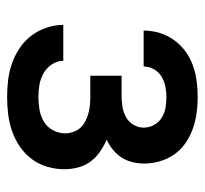

<svg xmlns="http://www.w3.org/2000/svg" viewBox="-38 -530 576 540"><g transform="rotate(90 250.0 -260.0)"><path d="M252 8Q228 8 204 5Q180 2 157.5 -6Q135 -14 115 -27.5Q95 -41 80.5 -60Q66 -79 58 -102.5Q50 -126 50 -150H151Q151 -133 161 -118Q171 -103 186 -94.5Q201 -86 218 -83Q235 -80 252 -80Q270 -80 288 -83Q306 -86 321.5 -95Q337 -104 346 -120.5Q355 -137 355 -155Q355 -166 351 -178Q347 -190 339 -198.5Q331 -207 320 -212.5Q309 -218 297.5 -221Q286 -224 274 -225Q262 -226 250 -226H193V-314H250Q265 -314 280.5 -316.5Q296 -319 309.5 -326.5Q323 -334 331 -347.5Q339 -361 339 -376Q339 -391 331.5 -405Q324 -419 311 -427Q298 -435 283 -437.5Q268 -440 253 -440Q238 -440 223 -437Q208 -434 195 -426Q182 -418 174.5 -404.5Q167 -391 167 -376H66V-377Q66 -400 73 -422Q80 -444 93 -462Q106 -480 124.5 -493.5Q143 -507 164 -514.5Q185 -522 207.5 -525Q230 -528 253 -528Q275 -528 297.5 -525Q320 -522 341.5 -514.5Q363 -507 382 -494Q401 -481 414 -462.5Q427 -444 433.5 -422Q440 -400 440 -377Q440 -361 436 -344.5Q432 -328 423 -314Q414 -300 401 -289.5Q388 -279 373 -272Q391 -264 407 -253Q423 -242 434.5 -226.5Q446 -211 451 -191.5Q456 -172 456 -153Q456 -129 449 -105Q442 -81 427.5 -61.5Q413 -42 392.5 -28Q372 -14 349 -6Q326 2 301.5 5Q277 8 252 8Z"/></g></svg>

Font: Iosevka Curly Semibold
Style: Regular
Weight: 600
Monospace: yes
Designer: Belleve Invis
Foundry: Belleve Invis
Version: Version 22.1.2; ttfautohint (v1.8.4)